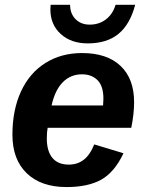

<svg xmlns="http://www.w3.org/2000/svg" viewBox="-20 -755 596 785"><path d="M174.8 -232.4Q171.4 -215.3 171.4 -189Q171.4 -137.2 194.1 -109.6Q216.8 -82 261.2 -82Q297.4 -82 323.2 -102.5Q349.1 -123 365.2 -164.6L484.9 -128.4Q448.2 -50.8 394 -20.5Q339.8 9.8 252 9.8Q147.9 9.8 89.4 -46.6Q30.8 -103 30.8 -204.1Q30.8 -305.2 65.9 -381.3Q101.1 -457 165.8 -497.6Q230.5 -538.1 315.4 -538.1Q417.5 -538.1 472.9 -485.6Q528.3 -433.1 528.3 -337.4Q528.3 -289.1 516.6 -232.4ZM190.9 -323.7H401.4L402.8 -351.1Q402.8 -403.3 378.7 -427.2Q354.5 -451.2 315.4 -451.2Q268.6 -451.2 236.6 -418.7Q204.6 -386.2 190.9 -323.7ZM338.9 -577.6Q270.5 -577.6 228.3 -616Q186 -654.3 186 -716.8L187 -735.4H266.6Q266.6 -699.2 288.8 -676.8Q311 -654.3 346.7 -654.3Q384.8 -654.3 412.8 -675.5Q440.9 -696.8 452.6 -735.4H532.7Q511.7 -655.3 464.4 -616.5Q417 -577.6 338.9 -577.6Z"/></svg>

Font: Arimo
Style: Italic
Weight: 400
Italic angle: -12°
Designer: Steve Matteson
Foundry: Monotype Imaging Inc.
Version: Version 1.33